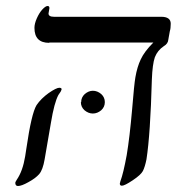

<svg xmlns="http://www.w3.org/2000/svg" viewBox="-20 -607 625 641"><path d="M145 -465 144 -464Q95 -464 95 -514Q95 -528 103 -546Q111 -564 121 -575Q132 -587 139 -587Q145 -587 145 -580L142 -562Q142 -551 160 -551H518Q550 -551 550 -528Q550 -512 547 -503L542 -475Q541 -461 527 -453Q506 -439 497 -416Q489 -393 487 -342Q482 -159 469 -75Q464 -50 457 -36Q450 -23 423 -5Q396 13 387 13Q380 13 380 6L382 -2Q392 -29 403 -89Q413 -149 421 -241Q428 -327 432 -349Q438 -384 450 -409Q462 -435 492 -465ZM186 -308H185Q185 -303 175 -290Q161 -264 150 -197L129 -75Q123 -40 111 -26Q99 -12 75 1Q52 14 40 14Q31 14 31 3Q31 1 36 -7Q56 -36 64 -85L68 -111Q85 -228 102 -256Q117 -278 142 -296Q168 -314 178 -314Q186 -314 186 -308ZM250 -266H251Q251 -282 263 -293Q276 -304 290 -304Q305 -304 318 -293Q330 -282 330 -266Q330 -250 318 -239Q305 -228 290 -228Q275 -228 262 -239Q250 -250 250 -266Z"/></svg>

Font: Libra Serif Modern
Style: Italic
Weight: 400
Italic angle: -12°
Designer: Stefan Peev, Context Ltd
Foundry: Stefan Peev, Context Ltd
Version: Version 1.000